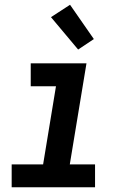

<svg xmlns="http://www.w3.org/2000/svg" viewBox="-20 -786 540 806"><path d="M379 0H29V-96H161L215 -424H109V-520H343L273 -96H379ZM308 -578 194 -714 274 -766 374 -622Z"/></svg>

Font: Iosevka Oblique
Style: Bold
Weight: 700
Italic angle: -9°
Monospace: yes
Designer: Belleve Invis
Foundry: Belleve Invis
Version: Version 32.5.0; ttfautohint (v1.8.4)